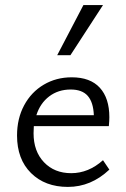

<svg xmlns="http://www.w3.org/2000/svg" viewBox="-20 -726 496 755"><path d="M47 -193Q47 -260 75 -312Q103 -364 152 -393Q201 -422 262 -422Q335 -422 372.5 -381Q410 -340 410 -265Q410 -252 408 -230H113L112 -202Q112 -131 153 -88Q194 -45 260 -45Q328 -45 385 -96L410 -59Q338 9 247 9Q157 9 102 -45.5Q47 -100 47 -193ZM349 -273Q347 -324 325 -349Q303 -374 258 -374Q209 -374 173.5 -347Q138 -320 123 -273ZM308 -706H385L257 -509H205Z"/></svg>

Font: QiushuiShotai Bright
Style: Regular
Weight: 400
Designer: Christian Thalmann (Catharsis Fonts)
Version: Version 1.250;